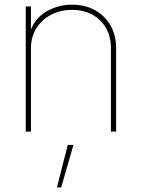

<svg xmlns="http://www.w3.org/2000/svg" viewBox="-20 -569 614 830"><path d="M113.8 -361.3V0H91.3V-541H113.8V-423.8H107.9Q125.5 -486.3 177.5 -517.6Q229.5 -548.8 291.5 -548.8Q347.7 -548.8 390.4 -525.1Q433.1 -501.5 457.5 -459.5Q481.9 -417.5 481.9 -361.3V0H459.5V-361.3Q459.5 -435.5 412.6 -481Q365.7 -526.4 291.5 -526.4Q240.7 -526.4 200.4 -505.1Q160.2 -483.9 137 -446.5Q113.8 -409.2 113.8 -361.3ZM226.1 241.2 272.9 57.6H297.4L244.6 241.2Z"/></svg>

Font: Inter 17pt Thin
Style: Regular
Weight: 250
Version: Version 4.001;git-66647c0bb